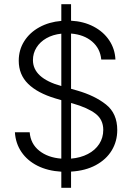

<svg xmlns="http://www.w3.org/2000/svg" viewBox="-20 -816 638 925"><path d="M275.4 11.2Q210 7.3 160.9 -17.3Q111.8 -42 83.5 -83.5Q55.2 -125 51.8 -178.7H123Q127.4 -123 169.2 -89.8Q210.9 -56.6 275.4 -51.8V-333.5L247.1 -341.8Q160.6 -367.7 115.5 -412.1Q70.3 -456.5 70.3 -523.4Q70.3 -575.7 96.7 -617.4Q123 -659.2 169.7 -684.8Q216.3 -710.4 275.4 -715.3V-795.9H322.3V-716.3Q383.3 -712.9 430.9 -688Q478.5 -663.1 506.1 -621.8Q533.7 -580.6 536.1 -529.3H467.8Q462.9 -582.5 423.6 -616Q384.3 -649.4 322.3 -654.3V-388.2L351.6 -379.9Q436.5 -355.5 490.7 -312.5Q544.9 -269.5 544.9 -189.5Q544.9 -135.3 518.3 -91.3Q491.7 -47.4 441.4 -20.3Q391.1 6.8 322.3 10.7V88.9H275.4ZM275.4 -401.4V-653.8Q234.4 -649.4 203.6 -631.8Q172.9 -614.3 155.8 -586.9Q138.7 -559.6 138.7 -526.4Q138.7 -439.5 275.4 -401.4ZM477.5 -190.4Q477.5 -239.7 440.2 -268.3Q402.8 -296.9 331.1 -317.4L322.3 -319.8V-51.8Q368.2 -55.7 403.3 -74Q438.5 -92.3 458 -122.3Q477.5 -152.3 477.5 -190.4Z"/></svg>

Font: Pretendard Std Light
Style: Regular
Weight: 300
Designer: Base glyphs from Inter by Rasmus Andersson; Hangeul glyphs from Noto Sans CJK(Source Han Sans) by Jang Soo-young and Kan
Foundry: Kil Hyung-jin
Version: Version 1.309